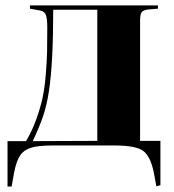

<svg xmlns="http://www.w3.org/2000/svg" viewBox="-20 -538 643 710"><path d="M558.1 150.9 548.8 100.1Q536.1 38.1 508.1 19Q480 0 403.8 0H173.8Q122.1 0 95.5 8.1Q68.8 16.1 54.7 36.6Q40.5 57.1 32.2 100.1L22.9 151.9H7.8V-16.1H76.2Q98.1 -52.7 113.5 -95.2Q128.9 -137.7 137 -174.3Q145 -210.9 149.2 -261.5Q153.3 -312 154.1 -346.2Q154.8 -380.4 154.8 -436Q154.8 -468.8 149.9 -482.2Q145 -495.6 128.9 -499L90.8 -505.9V-518.1H564V-505.9L527.8 -502.9Q509.3 -500.5 503.7 -492.7Q498 -484.9 498 -460V-17.1H573.2V147ZM101.1 -16.1 339.8 -17.1V-502H176.8Q176.8 -304.2 161.1 -202.1Q152.8 -147.9 139.2 -107.9Q125.5 -67.9 101.1 -16.1Z"/></svg>

Font: Display Regular
Style: Bold
Weight: 700
Designer: Latin by Veronika Burian and Jose Scaglione. Greek by Irene Vlachou. Cyrillic by Vera Evstafieva.
Foundry: TypeTogether
Version: Version 3.002